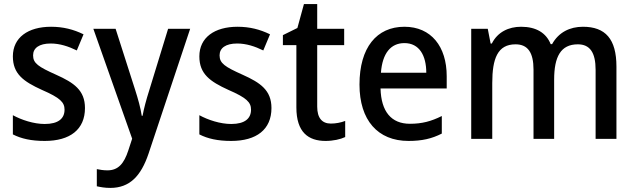

<svg xmlns="http://www.w3.org/2000/svg" viewBox="-20 -680 3110 940"><path d="M396 -151C396 -238 342 -275 255 -314C168 -353 142 -370 142 -409C142 -445 172 -467 228 -467C273 -467 315 -453 356 -433L389 -512C340 -536 289 -549 230 -549C117 -549 43 -496 43 -404C43 -318 95 -281 185 -240C275 -201 296 -179 296 -143C296 -100 266 -73 199 -73C145 -73 85 -93 43 -116V-22C84 -1 133 10 199 10C323 10 396 -46 396 -151Z M437 -539 627 -1 608 57C587 121 559 154 506 154C487 154 468 151 454 148V232C472 236 493 240 520 240C615 240 670 182 707 73L911 -539H803L711 -239C696 -192 684 -147 678 -113H674C668 -153 656 -195 642 -239L546 -539Z M1309 -151C1309 -238 1255 -275 1168 -314C1081 -353 1055 -370 1055 -409C1055 -445 1085 -467 1141 -467C1186 -467 1228 -453 1269 -433L1302 -512C1253 -536 1202 -549 1143 -549C1030 -549 956 -496 956 -404C956 -318 1008 -281 1098 -240C1188 -201 1209 -179 1209 -143C1209 -100 1179 -73 1112 -73C1058 -73 998 -93 956 -116V-22C997 -1 1046 10 1112 10C1236 10 1309 -46 1309 -151Z M1600 -75C1557 -75 1533 -102 1533 -158V-459H1665V-539H1533V-660H1468L1436 -543L1365 -508V-459H1431V-154C1431 -32 1490 10 1574 10C1611 10 1647 2 1670 -9V-88C1650 -80 1624 -75 1600 -75Z M1960 -549C1824 -549 1740 -447 1740 -266C1740 -92 1829 10 1980 10C2046 10 2094 -1 2143 -26V-112C2091 -86 2046 -74 1987 -74C1896 -74 1846 -133 1843 -247H2167V-307C2167 -452 2091 -549 1960 -549ZM1960 -469C2033 -469 2067 -408 2067 -324H1845C1852 -419 1893 -469 1960 -469Z M2834 -549C2770 -549 2715 -522 2683 -464H2676C2654 -519 2605 -549 2531 -549C2470 -549 2416 -523 2388 -467H2382L2368 -539H2287V0H2390V-273C2390 -393 2416 -463 2504 -463C2564 -463 2592 -423 2592 -339V0H2693V-290C2693 -402 2725 -463 2809 -463C2868 -463 2896 -423 2896 -338V0H2998V-354C2998 -489 2944 -549 2834 -549Z"/></svg>

Font: Noto Sans Arabic UI SmCn Md
Style: Regular
Weight: 500
Width: 4
Designer: Monotype Design Team, Nadine Chahine and Nizar Qandah
Foundry: Monotype Imaging Inc.
Version: Version 2.010